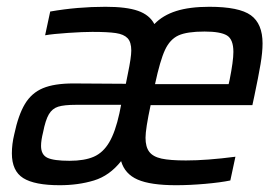

<svg xmlns="http://www.w3.org/2000/svg" viewBox="-20 -538 822 566"><path d="M15 -86Q15 -113 22 -142Q34 -199 53.5 -231.5Q73 -264 106.5 -278Q140 -292 196 -292L351 -291L357 -321Q367 -369 367 -389Q367 -414 356 -425.5Q345 -437 321.5 -440.5Q298 -444 252 -444Q225 -444 180.5 -441Q136 -438 113 -434L128 -504Q208 -518 291 -518Q353 -518 387 -506Q421 -494 435 -467Q460 -493 499.5 -505.5Q539 -518 597 -518Q685 -518 719.5 -493Q754 -468 754 -410Q754 -384 748 -348.5Q742 -313 730 -256L724 -228H424Q409 -158 409 -132Q409 -105 420 -90.5Q431 -76 456 -70.5Q481 -65 528 -65Q590 -65 674 -76L659 -6Q630 0 584.5 4Q539 8 499 8Q424 8 386 -8.5Q348 -25 337 -63Q303 -20 257 -6Q211 8 156 8Q82 8 48.5 -13Q15 -34 15 -86ZM654 -290 657 -303Q668 -358 668 -385Q668 -422 649 -433.5Q630 -445 583 -445Q531 -445 506 -433.5Q481 -422 466.5 -391Q452 -360 437 -290ZM332 -204 337 -229H204Q169 -229 151.5 -223.5Q134 -218 124 -201Q114 -184 107 -148Q101 -124 101 -108Q101 -82 119.5 -73Q138 -64 185 -64Q229 -64 256.5 -76Q284 -88 302 -118.5Q320 -149 332 -204Z"/></svg>

Font: Saira Semi Condensed
Style: Italic
Weight: 400
Width: 4
Italic angle: -12°
Designer: Hector Gatti with collaboration of the Omnibus-Type team
Foundry: Omnibus-Type
Version: Version 1.001; ttfautohint (v1.8)